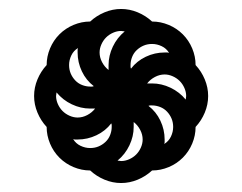

<svg xmlns="http://www.w3.org/2000/svg" viewBox="-20 -554 540 428"><path d="M181 -361Q183 -361 185 -361Q187 -361 189 -362Q172 -375 162.5 -395Q153 -415 153 -437Q153 -440 153 -442.5Q153 -445 154 -447Q144 -441 139 -430.5Q134 -420 134 -409Q134 -399 137.5 -390.5Q141 -382 147.5 -375Q154 -368 163 -364.5Q172 -361 181 -361ZM346 -233Q356 -239 361 -249.5Q366 -260 366 -271Q366 -281 362.5 -289.5Q359 -298 352.5 -305Q346 -312 337 -315.5Q328 -319 319 -319Q317 -319 315 -319Q313 -319 311 -318Q328 -305 337.5 -285Q347 -265 347 -243Q347 -240 347 -237.5Q347 -235 346 -233ZM272 -401Q285 -418 305 -427.5Q325 -437 347 -437Q350 -437 352.5 -437Q355 -437 357 -436Q351 -446 340.5 -451Q330 -456 319 -456Q309 -456 300.5 -452.5Q292 -449 285 -442.5Q278 -436 274.5 -427Q271 -418 271 -409Q271 -407 271 -405Q271 -403 272 -401ZM222 -398V-409Q222 -430 231.5 -450Q241 -470 258 -484Q256 -484 254 -484.5Q252 -485 250 -485Q241 -485 232 -481Q223 -477 216.5 -470.5Q210 -464 206 -455Q202 -446 202 -437Q202 -426 207.5 -415.5Q213 -405 222 -398ZM153 -292Q164 -292 174.5 -297.5Q185 -303 192 -312H181Q160 -312 140 -321.5Q120 -331 106 -348Q106 -346 105.5 -344Q105 -342 105 -340Q105 -331 109 -322Q113 -313 119.5 -306.5Q126 -300 135 -296Q144 -292 153 -292ZM181 -224Q191 -224 199.5 -227.5Q208 -231 215 -237.5Q222 -244 225.5 -253Q229 -262 229 -271Q229 -273 229 -275Q229 -277 228 -279Q215 -262 195 -252.5Q175 -243 153 -243Q150 -243 147.5 -243Q145 -243 143 -244Q149 -234 159.5 -229Q170 -224 181 -224ZM250 -146Q231 -146 213 -153.5Q195 -161 181 -174Q162 -174 144 -181.5Q126 -189 112.5 -202.5Q99 -216 91.5 -234Q84 -252 84 -271Q71 -285 63.5 -303Q56 -321 56 -340Q56 -359 63.5 -377Q71 -395 84 -409Q84 -428 91.5 -446Q99 -464 112.5 -477.5Q126 -491 144 -498.5Q162 -506 181 -506Q195 -519 213 -526.5Q231 -534 250 -534Q269 -534 287 -526.5Q305 -519 319 -506Q338 -506 356 -498.5Q374 -491 387.5 -477.5Q401 -464 408.5 -446Q416 -428 416 -409Q429 -395 436.5 -377Q444 -359 444 -340Q444 -321 436.5 -303Q429 -285 416 -271Q416 -252 408.5 -234Q401 -216 387.5 -202.5Q374 -189 356 -181.5Q338 -174 319 -174Q305 -161 287 -153.5Q269 -146 250 -146ZM250 -195Q259 -195 268 -199Q277 -203 283.5 -209.5Q290 -216 294 -225Q298 -234 298 -243Q298 -254 292.5 -264.5Q287 -275 278 -282V-271Q278 -250 268.5 -230Q259 -210 242 -196Q244 -196 246 -195.5Q248 -195 250 -195ZM394 -332Q394 -334 394.5 -336Q395 -338 395 -340Q395 -349 391 -358Q387 -367 380.5 -373.5Q374 -380 365 -384Q356 -388 347 -388Q336 -388 325.5 -382.5Q315 -377 308 -368H319Q340 -368 360 -358.5Q380 -349 394 -332Z"/></svg>

Font: Iosevka Heavy
Style: Regular
Weight: 900
Monospace: yes
Designer: Belleve Invis
Foundry: Belleve Invis
Version: Version 32.5.0; ttfautohint (v1.8.4)